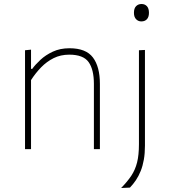

<svg xmlns="http://www.w3.org/2000/svg" viewBox="-20 -745 846 959"><path d="M105 0Q105 -56.5 105 -108.5Q105 -160.5 105 -221V-271Q105 -324.5 105 -381.5Q105 -438.5 105 -494L135 -497V-401H141Q156 -422 181.8 -446Q207.5 -470 243.8 -487Q280 -504 327 -504Q409.5 -504 444.2 -457.8Q479 -411.5 479 -326Q479 -294 479 -271.8Q479 -249.5 479 -221Q479 -163.5 479 -110Q479 -56.5 479 0H449Q449 -56.5 449 -110Q449 -163.5 449 -221V-326Q449 -398 422.5 -435Q396 -472 326 -472Q283 -472 248.2 -454.8Q213.5 -437.5 185.5 -408.8Q157.5 -380 135 -345V-221Q135 -160.5 135 -108.5Q135 -56.5 135 0ZM585 194Q616 162.5 635.8 132.8Q655.5 103 664.8 66Q674 29 674 -25V-221V-271Q674 -311.5 674 -348.2Q674 -385 674 -420.8Q674 -456.5 674 -494L704 -495.5Q704 -458 704 -422Q704 -386 704 -349Q704 -312 704 -271Q704 -207 704 -161.5Q704 -116 704 -81.8Q704 -47.5 704 -17Q704 21 698.5 52.2Q693 83.5 682.8 109Q672.5 134.5 658.8 155Q645 175.5 629 192ZM686 -638Q670.5 -638 659.8 -649Q649 -660 649 -681Q649 -703.5 659.8 -714.2Q670.5 -725 687 -725Q703.5 -725 713.8 -714Q724 -703 724 -681Q724 -660 713.8 -649Q703.5 -638 686 -638Z"/></svg>

Font: Commissioner Thin
Style: Regular
Weight: 100
Designer: Kostas Bartsokas
Foundry: Kostas Bartsokas
Version: Version 1.001;gftools[0.9.23]